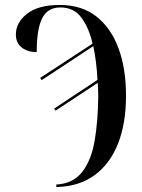

<svg xmlns="http://www.w3.org/2000/svg" viewBox="-20 -744 572 774"><path d="M207 0Q275 -4 311.5 -51Q348 -98 361.5 -176.5Q375 -255 376 -353Q376 -367 375.5 -382Q375 -397 374 -410L204 -298L198 -306L373 -422Q371 -462 366.5 -496Q362 -530 356 -558L148 -421L142 -430L353 -568Q339 -631 308.5 -672.5Q278 -714 223 -714Q172 -714 150 -670.5Q128 -627 128 -534Q91 -534 67.5 -552.5Q44 -571 44 -605Q44 -653 89 -688.5Q134 -724 221 -724Q309 -724 368 -678Q427 -632 457.5 -550Q488 -468 488 -358Q488 -247 456 -165.5Q424 -84 361.5 -38Q299 8 207 10Z"/></svg>

Font: Noto Serif Display ExtraCondensed SemiBold
Style: Regular
Weight: 600
Width: 2
Designer: Monotype Design Team
Foundry: Monotype Imaging Inc.
Version: Version 2.009